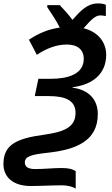

<svg xmlns="http://www.w3.org/2000/svg" viewBox="-57 -881 651 1121"><path d="M385 220V118C370 108 347 100 304 100C247 100 208 106 148 106C105 106 88 91 88 68C88 33 121 22 220 11C389 -7 514 -59 514 -215C514 -302 459 -357 367 -369V-372C484 -386 563 -450 563 -561C563 -638 511 -697 431 -716C478 -770 502 -791 528 -791C542 -791 551 -789 561 -787V-853C550 -858 536 -861 515 -861C453 -861 413 -818 366 -765C342 -797 321 -821 292 -851H219V-839C248 -796 275 -755 292 -720C222 -710 168 -686 112 -649L158 -561C214 -598 272 -621 333 -621C396 -621 432 -591 432 -537C432 -447 337 -421 241 -421H167L146 -320H227C326 -320 384 -294 384 -222C384 -144 327 -112 204 -95C40 -73 -37 -37 -37 77C-37 149 15 205 122 205C178 205 249 201 302 201C343 201 371 211 385 220Z"/></svg>

Font: Noto Sans SemiBold
Style: Italic
Weight: 600
Italic angle: -12°
Designer: Monotype Design Team
Foundry: Monotype Imaging Inc.
Version: Version 2.013